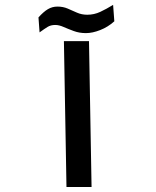

<svg xmlns="http://www.w3.org/2000/svg" viewBox="-20 -750 626 770"><path d="M246.6 0 236.3 -585H336.9L347.2 0ZM324.7 -617.2Q298.3 -617.2 275.9 -625.5Q253.4 -633.8 235.1 -641.8Q216.8 -649.9 201.7 -649.9Q183.6 -649.9 170.9 -642.1Q158.2 -634.3 138.7 -620.1L134.3 -680.2Q154.3 -702.6 171.9 -713.1Q189.5 -723.6 210.4 -723.6Q232.9 -723.6 251.5 -715.6Q270 -707.5 288.8 -699.2Q307.6 -690.9 330.1 -690.9Q357.4 -690.9 382.1 -702.4Q406.7 -713.9 433.6 -730.5L438.5 -664.6Q413.1 -641.6 381.8 -629.4Q350.6 -617.2 324.7 -617.2Z"/></svg>

Font: Cascadia Code
Style: Regular
Weight: 400
Monospace: yes
Designer: Aaron Bell
Foundry: Saja Typeworks
Version: Version 2106.017